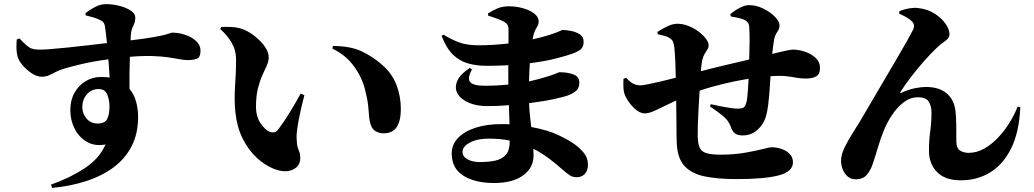

<svg xmlns="http://www.w3.org/2000/svg" viewBox="-20 -836 5040 936"><path d="M456.5 -233.9Q491.2 -233.9 502.4 -255.9Q513.7 -277.8 513.7 -316.9Q513.7 -348.6 502.9 -375.2Q492.2 -401.9 460.4 -401.9Q426.8 -401.9 404.1 -376.7Q381.3 -351.6 381.3 -312Q381.3 -282.7 401.6 -258.3Q421.9 -233.9 456.5 -233.9ZM397.5 -761.2 396.5 -772Q416 -787.6 442.9 -801.8Q469.7 -815.9 497.6 -815.9Q529.8 -815.9 562.7 -807.4Q595.7 -798.8 617.7 -784.2Q639.6 -769.5 639.6 -751Q639.6 -729.5 630.1 -710.7Q620.6 -691.9 618.7 -673.8Q617.7 -668 617.2 -659.2Q616.7 -650.4 616.7 -639.2Q689 -647.9 728.5 -655Q768.1 -662.1 785.9 -667Q803.7 -671.9 809.6 -674.3Q815.4 -676.8 820.3 -676.8Q852.1 -676.8 883.5 -666Q915 -655.3 936.3 -635.7Q957.5 -616.2 957.5 -588.9Q957.5 -557.6 940.4 -550.3Q923.3 -543 896.5 -543Q877.4 -543 855.2 -547.4Q833 -551.8 801.8 -556.4Q770.5 -561 725.1 -562.7Q679.7 -564.5 613.3 -559.1Q611.8 -522.5 611.3 -481.9Q610.8 -441.4 611.3 -402.8Q633.8 -376 643.6 -339.8Q653.3 -303.7 653.3 -266.1Q653.3 -183.6 621.1 -122.1Q588.9 -60.5 531.5 -18.6Q474.1 23.4 397.9 47.6Q321.8 71.8 234.4 80.1L228.5 64Q320.8 31.7 392.6 -15.6Q464.4 -63 494.6 -131.8Q443.4 -122.1 404.8 -143.8Q366.2 -165.5 344.5 -207.3Q322.8 -249 322.8 -298.8Q322.8 -347.2 343 -383.5Q363.3 -419.9 397.5 -440.4Q431.6 -460.9 472.7 -460.9Q495.1 -460.9 514.6 -458Q513.2 -476.1 511.7 -499.3Q510.3 -522.5 508.3 -546.9Q432.6 -536.6 377.9 -523.7Q323.2 -510.7 291.5 -501Q267.1 -493.7 250 -484.4Q232.9 -475.1 217.5 -468.5Q202.1 -461.9 182.6 -461.9Q161.1 -461.9 135.7 -478Q110.4 -494.1 90.1 -518.1Q69.8 -542 64.5 -564.9Q60.1 -584 60.1 -605Q60.1 -626 61.5 -643.1L74.7 -648.9Q95.7 -626.5 109.4 -614.7Q123 -603 135.5 -598.9Q147.9 -594.7 165.5 -594.2Q182.6 -593.3 221.2 -596.2Q259.8 -599.1 308.8 -604.2Q357.9 -609.4 408.7 -615.2Q459.5 -621.1 501.5 -626Q499 -651.4 496.3 -672.9Q493.7 -694.3 491.7 -708Q489.3 -720.2 484.4 -726.6Q479.5 -732.9 467.3 -738.8Q454.1 -745.6 436 -751Q418 -756.3 397.5 -761.2Z M1127.9 -285.2Q1121.1 -347.2 1126 -416.7Q1130.9 -486.3 1130.9 -546.9Q1130.9 -591.3 1108.9 -628.4Q1086.9 -665.5 1054.2 -693.8L1057.1 -704.1Q1078.1 -706.1 1109.9 -704.3Q1141.6 -702.6 1168 -691.9Q1196.8 -680.2 1224.9 -657.5Q1252.9 -634.8 1271.5 -608.2Q1290 -581.5 1290 -557.1Q1290 -538.1 1280.8 -517.1Q1271.5 -496.1 1259 -469Q1246.6 -441.9 1237.3 -404.8Q1228 -367.7 1228 -315.9Q1228 -266.6 1251 -234.1Q1273.9 -201.7 1293.9 -193.8Q1305.2 -189.5 1316.2 -191.2Q1327.1 -192.9 1335.9 -204.1Q1362.3 -239.3 1389.9 -283.7Q1417.5 -328.1 1445.8 -379.9L1463.9 -372.1Q1447.3 -309.6 1436.3 -251.7Q1425.3 -193.8 1425.8 -166Q1426.8 -131.3 1431.4 -116.9Q1436 -102.5 1439.9 -93.5Q1443.8 -84.5 1443.8 -65.9Q1443.8 -24.9 1405.8 -8.3Q1367.7 8.3 1312 -14.2Q1271 -30.8 1231.7 -66.9Q1192.4 -103 1164.3 -157.7Q1136.2 -212.4 1127.9 -285.2ZM1759.8 -397.9Q1745.1 -459 1704.8 -513.7Q1664.6 -568.4 1600.1 -599.1L1603 -611.8Q1686 -611.8 1740.7 -586.9Q1795.4 -562 1845.2 -518.1Q1892.1 -476.6 1913.1 -421.1Q1934.1 -365.7 1934.1 -304.2Q1934.1 -247.6 1914.1 -216.8Q1894 -186 1849.1 -186Q1831.1 -186 1813.2 -195.1Q1795.4 -204.1 1788.1 -226.1Q1780.8 -247.1 1779.3 -269.3Q1777.8 -291.5 1774.7 -322Q1771.5 -352.5 1759.8 -397.9Z M2464.8 -146V-150.9Q2418.5 -160.2 2361.8 -160.2Q2306.6 -160.2 2270.8 -140.9Q2234.9 -121.6 2234.9 -96.2Q2234.9 -71.8 2259.8 -58.8Q2284.7 -45.9 2318.8 -45.9Q2361.3 -45.9 2394.3 -53Q2427.2 -60.1 2446 -81.5Q2464.8 -103 2464.8 -146ZM2359.9 -759.8 2358.9 -770Q2378.4 -783.7 2403.6 -794.4Q2428.7 -805.2 2460 -805.2Q2497.1 -805.2 2530.5 -795.7Q2564 -786.1 2585 -769.5Q2606 -752.9 2606 -731Q2606 -716.8 2597.4 -703.9Q2588.9 -690.9 2583 -672.9Q2581.5 -668 2579.6 -660.4Q2577.6 -652.8 2576.2 -644Q2601.6 -649.9 2622.1 -655.3Q2642.6 -660.6 2655.8 -665Q2692.9 -676.8 2706.1 -683.3Q2719.2 -689.9 2723.1 -689.9Q2737.8 -689.9 2762.2 -685.5Q2786.6 -681.2 2805.9 -668.9Q2825.2 -656.7 2825.2 -632.8Q2825.2 -606.9 2811 -595.5Q2796.9 -584 2770 -574.2Q2743.2 -564.5 2690.7 -551Q2638.2 -537.6 2563 -527.8Q2561.5 -506.8 2560.5 -484.6Q2559.6 -462.4 2559.1 -439Q2580.1 -443.4 2600.8 -449.2Q2621.6 -455.1 2642.1 -460.9Q2677.2 -471.7 2690.7 -477.8Q2704.1 -483.9 2708 -483.9Q2745.6 -483.9 2774.9 -473.4Q2804.2 -462.9 2804.2 -433.1Q2804.2 -408.2 2790.3 -395.3Q2776.4 -382.3 2756.8 -374Q2736.8 -365.2 2683.1 -353.5Q2629.4 -341.8 2559.1 -333Q2560.5 -299.8 2563.7 -271.5Q2566.9 -243.2 2569.8 -216.8Q2650.9 -202.1 2703.4 -176.8Q2755.9 -151.4 2779.8 -133.8Q2809.1 -112.8 2827.6 -88.9Q2846.2 -64.9 2846.2 -34.2Q2846.2 -3.4 2830.8 12.2Q2815.4 27.8 2793 27.8Q2772 27.8 2759 19.5Q2746.1 11.2 2726.1 -5.9Q2690.9 -37.6 2655.3 -64.2Q2619.6 -90.8 2580.1 -110.8Q2580.6 -102.5 2580.8 -94.5Q2581.1 -86.4 2581.1 -78.1Q2581.1 -18.1 2530.3 19Q2479.5 56.2 2388.2 56.2Q2295.9 56.2 2239 20.5Q2182.1 -15.1 2182.1 -87.9Q2182.1 -131.3 2213.1 -163.6Q2244.1 -195.8 2298.6 -213.4Q2353 -231 2422.9 -231Q2433.6 -231 2443.8 -231Q2454.1 -231 2463.9 -230L2460.9 -323.2Q2434.6 -320.8 2407.7 -319.8Q2380.9 -318.8 2354 -318.8Q2304.2 -318.8 2266.4 -334.7Q2228.5 -350.6 2211.9 -377.4Q2195.3 -404.3 2207.5 -437.5Q2219.7 -470.7 2270 -504.9L2280.8 -497.1Q2256.8 -453.6 2272.2 -435.8Q2287.6 -418 2342.8 -418Q2403.8 -418 2458 -423.8Q2458 -436.5 2458 -449.2Q2458 -461.9 2458 -474.1V-518.1Q2408.7 -515.1 2354 -515.1Q2303.7 -515.1 2262.2 -526.6Q2220.7 -538.1 2188.2 -569.6Q2155.8 -601.1 2132.8 -661.1L2142.1 -667Q2181.2 -643.1 2218.5 -629.2Q2255.9 -615.2 2313 -615.2Q2350.6 -615.2 2387.5 -617.7Q2424.3 -620.1 2459 -624V-692.9Q2459 -708 2452.9 -716.6Q2446.8 -725.1 2434.1 -731.9Q2404.3 -746.1 2359.9 -759.8Z M3542.5 -755.9 3540.5 -767.1Q3562 -785.2 3586.7 -798.1Q3611.3 -811 3631.3 -811Q3666.5 -811 3700.9 -794.2Q3735.4 -777.3 3757.8 -754.2Q3780.3 -731 3780.3 -711.9Q3780.3 -695.3 3768.3 -679Q3756.3 -662.6 3752.4 -634.8Q3750 -621.6 3748.3 -606Q3746.6 -590.3 3744.6 -573.2Q3798.3 -586.4 3818.4 -590.3Q3838.4 -594.2 3844.7 -594.2Q3872.6 -594.2 3903.3 -584.2Q3934.1 -574.2 3955.8 -554.2Q3977.5 -534.2 3977.5 -503.9Q3977.5 -474.6 3959.2 -463.9Q3940.9 -453.1 3908.7 -453.1Q3882.8 -453.1 3861.6 -457.3Q3840.3 -461.4 3812 -464.6Q3783.7 -467.8 3736.3 -464.8Q3734.4 -433.1 3731.7 -396Q3729 -358.9 3724.9 -325.2Q3720.7 -291.5 3714.4 -270Q3704.1 -231.9 3673.8 -203.9Q3643.6 -175.8 3599.6 -175.8Q3576.2 -175.8 3563 -185.8Q3549.8 -195.8 3541.5 -220.2Q3531.7 -249 3502.4 -272.5Q3473.1 -295.9 3441.4 -316.9L3445.3 -328.1Q3485.4 -318.8 3522.5 -312.5Q3559.6 -306.2 3574.7 -306.2Q3593.3 -306.2 3603.3 -310.8Q3613.3 -315.4 3619.6 -339.8Q3623 -356 3625.5 -388.7Q3627.9 -421.4 3629.4 -452.1Q3570.3 -442.4 3507.8 -427.5Q3445.3 -412.6 3390.6 -394Q3388.2 -352.1 3385.7 -309.6Q3383.3 -267.1 3382.1 -231.7Q3380.9 -196.3 3381.3 -175.8Q3381.8 -139.2 3389.9 -118.7Q3397.9 -98.1 3421.6 -90.1Q3445.3 -82 3493.7 -82Q3556.6 -82 3609.6 -91.1Q3662.6 -100.1 3697.5 -109.1Q3732.4 -118.2 3740.7 -118.2Q3765.1 -118.2 3789.3 -110.1Q3813.5 -102.1 3829.6 -85.7Q3845.7 -69.3 3845.7 -43.9Q3845.7 -22.9 3828.6 -6.6Q3811.5 9.8 3776.4 19Q3707.5 37.1 3571.3 37.1Q3480.5 37.1 3416.5 24.2Q3352.5 11.2 3317.9 -25.6Q3283.2 -62.5 3279.3 -134.8Q3277.8 -175.3 3277.6 -230Q3277.3 -284.7 3276.4 -346.2Q3217.8 -318.8 3181.9 -301Q3146 -283.2 3124.5 -283.2Q3097.7 -283.2 3071 -309.1Q3044.4 -335 3028.3 -368.2Q3021 -383.8 3019.5 -405.5Q3018.1 -427.2 3019.5 -452.1L3032.7 -457Q3050.3 -436.5 3066.7 -428.2Q3083 -419.9 3102.5 -419.9Q3112.3 -419.9 3139.2 -425.3Q3166 -430.7 3201.7 -439Q3237.3 -447.3 3274.4 -457Q3273.9 -496.6 3272.2 -534.4Q3270.5 -572.3 3267.6 -603Q3265.1 -624 3260.5 -633.5Q3255.9 -643.1 3245.6 -649.9Q3232.9 -658.2 3217.5 -661.6Q3202.1 -665 3186.5 -668.9L3184.6 -680.2Q3205.6 -694.3 3232.7 -707.3Q3259.8 -720.2 3281.2 -720.2Q3309.6 -720.2 3336.9 -709.2Q3364.3 -698.2 3386.2 -681.6Q3408.2 -665 3421.4 -647.2Q3434.6 -629.4 3434.6 -616.2Q3434.6 -604 3428.7 -595Q3422.9 -585.9 3415.5 -574.2Q3408.2 -562.5 3403.3 -543Q3401.4 -534.2 3399.7 -520.3Q3397.9 -506.3 3396.5 -488.8Q3454.1 -503.9 3517.8 -519Q3581.5 -534.2 3632.3 -545.9Q3633.8 -584.5 3634.3 -629.2Q3634.8 -673.8 3632.3 -706.1Q3630.9 -732.4 3599.6 -743.2Q3584.5 -748 3571.3 -750.5Q3558.1 -752.9 3542.5 -755.9Z M4425.8 -731.9Q4414.1 -743.2 4396.2 -753.2Q4378.4 -763.2 4363.8 -769V-780.8Q4383.3 -790 4410.2 -794.7Q4437 -799.3 4455.1 -796.9Q4502.9 -791.5 4537.4 -769Q4571.8 -746.6 4590.3 -718.8Q4608.9 -690.9 4608.9 -668.9Q4608.9 -650.4 4588.4 -636.7Q4567.9 -623 4545.9 -602.1Q4518.1 -575.7 4484.6 -537.8Q4451.2 -500 4420.7 -460.2Q4390.1 -420.4 4370.1 -388.2Q4364.7 -379.4 4374 -383.8Q4409.2 -399.9 4440.7 -406Q4472.2 -412.1 4493.2 -412.1Q4558.1 -412.1 4595 -380.9Q4631.8 -349.6 4638.2 -293.9Q4641.6 -257.8 4641.8 -225.8Q4642.1 -193.8 4642.1 -148.9Q4642.1 -112.8 4660.4 -101.8Q4678.7 -90.8 4702.1 -90.8Q4741.2 -90.8 4777.6 -111.3Q4814 -131.8 4845.5 -165Q4877 -198.2 4901.4 -237.8Q4925.8 -277.3 4940.9 -315.9L4954.1 -314Q4948.7 -192.4 4909.7 -113.3Q4870.6 -34.2 4807.1 4.4Q4743.7 43 4664.1 43Q4588.4 43 4549.6 4.2Q4510.7 -34.7 4508.8 -94.2Q4508.3 -150.4 4514.6 -194.1Q4521 -237.8 4521 -288.1Q4521 -318.8 4507.6 -340.3Q4494.1 -361.8 4455.1 -361.8Q4418 -361.8 4385.7 -337.4Q4353.5 -313 4328.9 -275.6Q4304.2 -238.3 4289.1 -201.2Q4272.5 -160.6 4259.5 -116.2Q4246.6 -71.8 4232.9 -32.2Q4224.1 -5.9 4205.6 16.1Q4187 38.1 4151.9 38.1Q4127.9 38.1 4112.1 24.2Q4096.2 10.3 4088.1 -10.7Q4080.1 -31.7 4080.1 -51.8Q4080.1 -82 4097.9 -118.4Q4115.7 -154.8 4142.8 -197Q4169.9 -239.3 4198.2 -288.1Q4214.4 -316.4 4240.5 -360.6Q4266.6 -404.8 4296.1 -455.1Q4325.7 -505.4 4353.8 -553.2Q4381.8 -601.1 4402.6 -637.9Q4423.3 -674.8 4431.2 -690.9Q4442.4 -715.3 4425.8 -731.9Z"/></svg>

Font: Source Han Serif JP Heavy
Style: Regular
Weight: 900
Designer: Ryoko NISHIZUKA  (kana & ideographs); Frank Grießhammer (Latin, Greek & Cyrillic); Wenlong ZHANG  (bopomofo); Sandoll Co
Foundry: Adobe Systems Incorporated
Version: Version 1.001;PS 1.001;hotconv 16.6.54;makeotf.lib2.5.65590